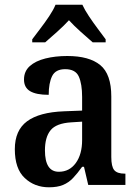

<svg xmlns="http://www.w3.org/2000/svg" viewBox="-20 -786 587 816"><path d="M188 10Q127 10 85 -29.5Q43 -69 43 -152Q43 -232 95 -270.5Q147 -309 252 -313L329 -316V-374Q329 -429 315 -460.5Q301 -492 257 -492Q216 -492 201.5 -462.5Q187 -433 187 -383Q134 -383 108 -398.5Q82 -414 82 -448Q82 -483 106.5 -505Q131 -527 173 -537.5Q215 -548 266 -548Q359 -548 406 -509.5Q453 -471 453 -376V-119Q453 -78 465.5 -63Q478 -48 510 -48H513V0H355L337 -77H329Q309 -49 290.5 -29.5Q272 -10 248 0Q224 10 188 10ZM230 -56Q275 -56 302 -93Q329 -130 329 -191V-269L282 -266Q219 -262 195 -232.5Q171 -203 171 -147Q171 -56 230 -56ZM117 -619Q131 -638 151 -664Q171 -690 189 -717Q207 -744 216 -766H330Q340 -744 358 -717Q376 -690 395.5 -664Q415 -638 429 -619V-606H374Q353 -624 323.5 -650.5Q294 -677 273 -700Q252 -677 223 -651Q194 -625 172 -606H117Z"/></svg>

Font: Noto Serif Hebrew SemiCondensed SemiBold
Style: Regular
Weight: 600
Width: 4
Designer: Monotype Design Team
Foundry: Monotype Imaging Inc.
Version: Version 2.004; ttfautohint (v1.8.4.7-5d5b)